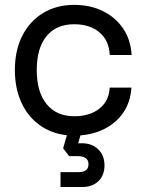

<svg xmlns="http://www.w3.org/2000/svg" viewBox="-20 -532 583 768"><path d="M39.5 -252Q39.5 -330.5 69.2 -389Q99 -447.5 152.5 -480Q206 -512.5 277 -512.5Q340.5 -512.5 391.2 -487.8Q442 -463 472.5 -418Q503 -373 506.5 -312H419Q416.5 -370 377.8 -402.5Q339 -435 277 -435Q205 -435 166 -387.2Q127 -339.5 127 -252Q127 -164 166.5 -115.5Q206 -67 277 -67Q338.5 -67 377 -97Q415.5 -127 419 -181.5H506Q500 -98.5 444 -48Q388 2.5 302 9.5L292.5 41H307.5Q348 41 373 65.5Q398 90 398 129.5Q398 169 373.8 192.5Q349.5 216 309 216H222V156.5H295Q334 156.5 334 124.5Q334 92.5 289 92.5H256.5L232.5 61L247.5 9Q185 2 138 -32Q91 -66 65.2 -122.5Q39.5 -179 39.5 -252Z"/></svg>

Font: Overused Grotesk
Style: Regular
Weight: 450
Version: Version 0.004